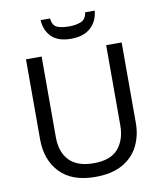

<svg xmlns="http://www.w3.org/2000/svg" viewBox="-98 -998 927 1087"><g transform="rotate(-10 365.5 -454.0)"><path d="M640 -252Q640 -178 610 -118.5Q580 -59 518.5 -24.5Q457 10 362 10Q229 10 159.5 -62.5Q90 -135 90 -254V-714H180V-251Q180 -164 226.5 -116Q273 -68 367 -68Q464 -68 507.5 -119.5Q551 -171 551 -252V-714H640ZM521 -918Q516 -858 475.5 -821Q435 -784 363 -784Q289 -784 251.5 -820.5Q214 -857 210 -918H264Q269 -877 294 -866Q319 -855 365 -855Q404 -855 432.5 -867Q461 -879 466 -918Z"/></g></svg>

Font: Noto Kufi Arabic
Style: Regular
Weight: 400
Designer: Monotype Design Team, David Williams, Khaled Hosny
Foundry: Google LLC
Version: Version 2.109; ttfautohint (v1.8.4.7-5d5b)